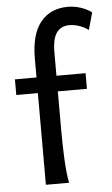

<svg xmlns="http://www.w3.org/2000/svg" viewBox="-55 -828 504 866"><g transform="rotate(-5 196.5 -395.5)"><path d="M19.5 -485.8H117.2V-571.3Q117.2 -681.2 161.9 -736.1Q206.5 -791 285.6 -791Q314.5 -791 342.3 -782Q370.1 -772.9 393.1 -756.8L371.1 -678.7Q352.5 -692.4 329.8 -700.2Q307.1 -708 285.6 -708Q247.6 -708 227.5 -680.7Q207.5 -653.3 207.5 -590.8V-485.8H339.4V-415H207.5V-241.2Q207.5 -205.6 208.3 -170.7Q209 -135.7 210.7 -104.2Q212.4 -72.8 215.3 -45.9Q218.3 -19 222.2 0H117.2V-415H19.5Z"/></g></svg>

Font: Andika Cyr
Style: Regular
Weight: 400
Designer: Victor Gaultney, Annie Olsen, Julie Remington, Don Collingsworth, Eric Hays, Becca Hirsbrunner
Foundry: SIL International
Version: Version 5.000